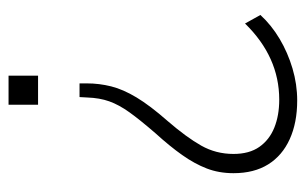

<svg xmlns="http://www.w3.org/2000/svg" viewBox="-153 -374 715 449"><g transform="rotate(-90 204.5 -149.5)"><path d="M194 188Q142 188 103.5 170.5Q65 153 44.5 120Q24 87 24 39Q24 5 35 -23.5Q46 -52 66.5 -81Q87 -110 117 -143Q149 -180 166.5 -204.5Q184 -229 192 -251.5Q200 -274 201 -303L202 -321H234V-304Q234 -275 227 -247Q220 -219 201 -187.5Q182 -156 146 -115Q108 -71 88.5 -36.5Q69 -2 69 39Q69 76 85.5 99.5Q102 123 130.5 134.5Q159 146 196 146Q246 146 290.5 126Q335 106 374 66L394 102Q370 128 338 147Q306 166 269 177Q232 188 194 188ZM184 -418V-487H252V-418Z"/></g></svg>

Font: Nunito Sans 10pt SemiCondensed ExtraLight
Style: Regular
Weight: 250
Width: 4
Designer: Vernon Adams
Foundry: Vernon Adams
Version: Version 3.101;gftools[0.9.27]